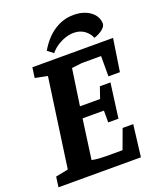

<svg xmlns="http://www.w3.org/2000/svg" viewBox="-156 -929 849 1022"><g transform="rotate(-20 268.5 -417.5)"><path d="M384 -835Q424 -835 453.5 -822Q483 -809 499.5 -787Q516 -765 516 -739Q516 -723 497 -707.5Q478 -692 448 -682Q441 -700 427 -714.5Q413 -729 394.5 -737Q376 -745 352 -745Q327 -745 302 -736Q277 -727 255.5 -712.5Q234 -698 219 -679L186 -704Q223 -768 274 -801.5Q325 -835 384 -835ZM-4 0 4 -58 75 -72 146 -576 76 -590 84 -648H541L513 -464H448V-579H339L281 -572L251 -366H365L387 -430H447L421 -234H363V-301H242L211 -76Q230 -72 251 -70.5Q272 -69 290 -69H384L425 -180H485L463 0Z"/></g></svg>

Font: Faustina Light
Style: Bold Italic
Weight: 700
Italic angle: -8°
Version: Version 1.200